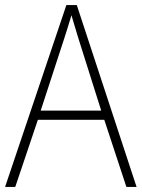

<svg xmlns="http://www.w3.org/2000/svg" viewBox="-20 -735 557 755"><path d="M477 0 390 -264H129L40 0H0L241 -715H282L517 0ZM288 -585Q282 -605 275 -628Q268 -651 261 -675Q254 -652 247 -629Q240 -606 233 -585L140 -300H378Z"/></svg>

Font: Noto Sans Gujarati SemiCondensed ExtraLight
Style: Regular
Weight: 200
Width: 4
Designer: Jelle Bosma - Monotype Design Team, Universal Thirst
Foundry: Monotype Imaging Inc.
Version: Version 2.106; ttfautohint (v1.8.4.7-5d5b)